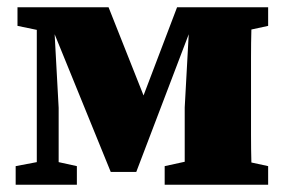

<svg xmlns="http://www.w3.org/2000/svg" viewBox="-20 -507 779 527"><path d="M23 0V-51L81 -62V-425L28 -436V-487H278L374 -245L466 -487H716V-436L670 -426Q669 -390 669 -349Q669 -308 669 -277V-210Q669 -179 669 -138Q669 -97 670 -61L716 -51V0H432V-51L487 -63V-212L498 -413L354 -35H284L130 -413L141 -211V-62L191 -51V0Z"/></svg>

Font: Source Serif Pro Black
Style: Regular
Weight: 900
Designer: Frank Grießhammer
Foundry: Adobe Systems Incorporated
Version: Version 3.001;hotconv 1.0.111;makeotfexe 2.5.65597